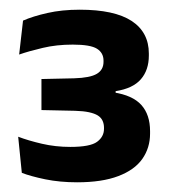

<svg xmlns="http://www.w3.org/2000/svg" viewBox="-20 -730 350 396"><path d="M139 -354Q103.5 -354 73.2 -360.2Q43 -366.5 25 -373.5L17.5 -448Q38.5 -440 66.5 -433.5Q94.5 -427 125 -427Q166 -427 180.2 -437.5Q194.5 -448 194.5 -464.5V-466.5Q194.5 -474.5 191.5 -481Q188.5 -487.5 181.8 -491.8Q175 -496 163.5 -498.5Q152 -501 134.5 -501.5L65.5 -503V-567L133 -568.5Q166 -569.5 179.8 -577.8Q193.5 -586 193.5 -602.5V-605Q193.5 -621 180 -629.5Q166.5 -638 130 -638Q96.5 -638 68 -631.2Q39.5 -624.5 19.5 -617.5L27.5 -687.5Q48 -696.5 77.8 -703.2Q107.5 -710 144.5 -710Q216 -710 251.5 -686.8Q287 -663.5 287 -619.5V-615.5Q287 -585.5 270.5 -566.5Q254 -547.5 218.5 -542V-532L214 -539.5Q253.5 -533.5 271.5 -513.5Q289.5 -493.5 289.5 -459.5V-454.5Q289.5 -425 273.5 -402.2Q257.5 -379.5 224 -366.8Q190.5 -354 139 -354Z"/></svg>

Font: Anek Gurmukhi Medium SemiBold
Style: Regular
Weight: 600
Version: Version 1.003